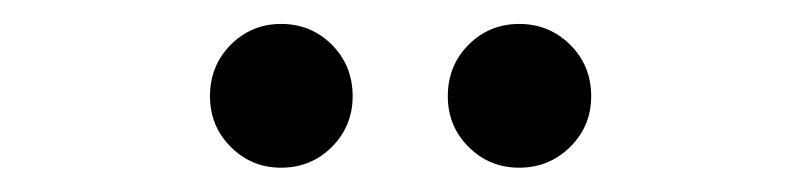

<svg xmlns="http://www.w3.org/2000/svg" viewBox="-20 -697 659 158"><path d="M211.3 -559Q187 -559 169.9 -576.1Q152.8 -593.2 152.8 -617.8Q152.8 -643 169.9 -660.2Q187 -677.3 211.3 -677.3Q236 -677.3 253.1 -660.2Q270.2 -643 270.2 -617.8Q270.2 -593.2 253.1 -576.1Q236 -559 211.3 -559ZM407.3 -559Q382.7 -559 365.6 -576.1Q348.5 -593.2 348.5 -617.8Q348.5 -643 365.6 -660.2Q382.7 -677.3 407.3 -677.3Q431.8 -677.3 449.2 -660.2Q466.5 -643 466.5 -617.8Q466.5 -593.2 449.2 -576.1Q431.8 -559 407.3 -559Z"/></svg>

Font: Sono ExtraLight
Style: Regular
Weight: 200
Designer: Tyler Finck
Foundry: Tyler Finck
Version: Version 2.112